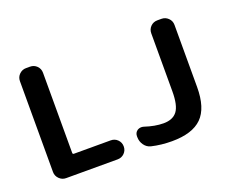

<svg xmlns="http://www.w3.org/2000/svg" viewBox="-105 -938 1389 1084"><g transform="rotate(-20 590.0 -396.0)"><path d="M152.3 -731.4Q176.8 -731.4 193.4 -714.8Q210 -698.2 210 -673.8V-192.4Q210 -184.6 217.8 -184.6H438.5Q462.9 -184.6 479.5 -168Q496.1 -151.4 496.1 -127.4Q496.1 -103.5 479.5 -86.9Q462.9 -70.3 438.5 -70.3H128.9Q105.5 -70.3 88.4 -87.4Q71.3 -104.5 71.3 -127.9V-673.8Q71.3 -698.2 88.4 -714.8Q105.5 -731.4 128.9 -731.4ZM640.6 -75.2Q616.2 -81.1 601.1 -102.5Q585.9 -124 585.9 -150.4V-156.2Q585.9 -176.8 602.5 -188.5Q613.3 -195.3 626 -195.3Q632.8 -195.3 639.6 -193.4Q701.2 -172.9 752.9 -172.9Q808.6 -172.9 834.5 -207Q860.4 -241.2 860.4 -325.2V-673.8Q860.4 -698.2 877 -714.8Q893.6 -731.4 918 -731.4H942.4Q965.8 -731.4 982.9 -714.8Q1000 -698.2 1000 -673.8V-300.8Q1000 -174.8 942.9 -118.2Q885.7 -61.5 762.7 -61.5Q698.2 -61.5 640.6 -75.2Z"/></g></svg>

Font: Gen Jyuu Gothic Bold
Style: Bold
Weight: 700
Designer: [Source Han Sans]
Ryoko NISHIZUKA  (kana & ideographs); Paul D. Hunt (Latin, Greek & Cyrillic); Wenlong ZHANG  (bopomofo
Version: Version 1.002.20150607